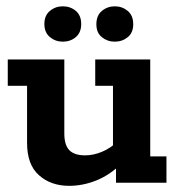

<svg xmlns="http://www.w3.org/2000/svg" viewBox="-20 -593 585 623"><path d="M204.3 10Q145.3 10 106.6 -24.3Q67.8 -58.5 67.8 -129.3V-314.5H5.2V-400H188.7V-160.2Q188.7 -122.3 205 -105.6Q221.4 -88.9 256.2 -88.9Q282.9 -88.9 310.8 -100.4Q338.7 -111.8 365 -137L346.6 -103V-314.5H289V-400H467.5V-85.5H520.1V0H356.4V-62.6L376.9 -65Q338.6 -26.3 294.1 -8.1Q249.6 10 204.3 10ZM183.8 -457.8Q159.9 -457.8 142 -472.6Q124 -487.4 124 -515.2Q124 -542.9 142 -557.7Q159.9 -572.5 183.8 -572.5Q208.4 -572.5 226 -557.7Q243.5 -542.9 243.5 -515.2Q243.5 -487.4 226 -472.6Q208.4 -457.8 183.8 -457.8ZM352.5 -457.8Q328.7 -457.8 310.7 -472.2Q292.7 -486.6 292.7 -514.3Q292.7 -542.8 310.7 -557.7Q328.7 -572.5 352.5 -572.5Q376.4 -572.5 394.3 -557.7Q412.3 -542.8 412.3 -514.3Q412.3 -486.6 394.3 -472.2Q376.4 -457.8 352.5 -457.8Z"/></svg>

Font: Rokkitt SemiBold
Style: Regular
Weight: 600
Designer: Vernon Adams
Foundry: Vernon Adams
Version: Version 3.103